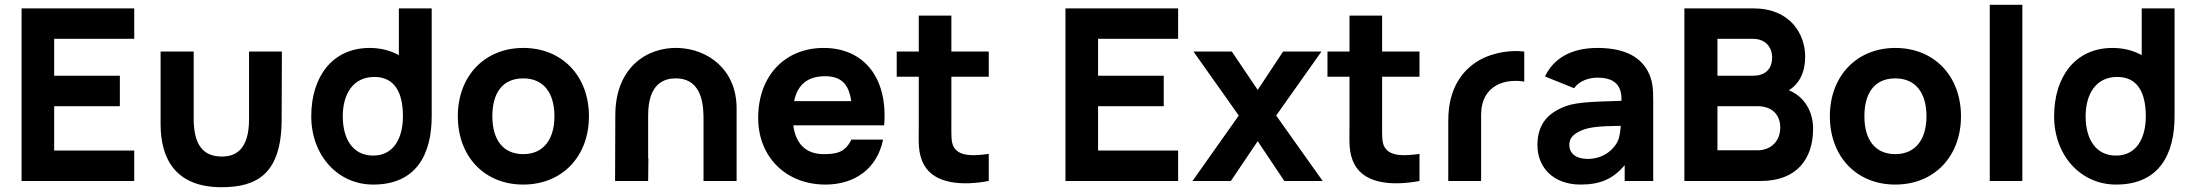

<svg xmlns="http://www.w3.org/2000/svg" viewBox="-20 -755 9161 801"><path d="M540 -127H206V-312H480V-439H206V-593H540V-720H70V0H540Z M904 26C1052.5 26 1155 -30 1155 -258L1156 -540H1019V-258C1019 -128.5 960.5 -100.5 902.5 -102C845 -103.5 788 -129.5 788 -260V-540H650V-237C650 -92 713 26 904 26Z M1537 15C1718.5 15 1781 -113.5 1781 -270V-720H1644V-525C1608.5 -544.5 1567.5 -555 1522 -555C1367 -555 1278.5 -435 1278.5 -270C1278.5 -108 1388 15 1537 15ZM1410 -270C1410 -360 1451 -434 1542 -434C1627 -434 1661 -368 1661 -270C1661 -179 1622.5 -106 1537 -106C1449 -106 1410 -179 1410 -270Z M2163 15C2325 15 2437 -102 2437 -270C2437 -437 2326 -555 2163 -555C2003 -555 1890 -439 1890 -270C1890 -103 2000 15 2163 15ZM2034 -270C2034 -364 2074 -428 2163 -428C2249 -428 2293 -366 2293 -270C2293 -177 2250 -112 2163 -112C2078 -112 2034 -173 2034 -270Z M2915 -255V0H3053V-303C3053 -466 2933 -550.5 2809.5 -555C2680 -559.5 2547 -474.5 2547 -274L2546 0H2684L2685 -95H2684V-274C2684 -408 2752 -428 2799 -428C2915 -428 2915 -304 2915 -255Z M3424 15C3545.5 15 3639.5 -51 3664 -172.5H3532C3505 -118.5 3469.5 -112 3416 -112C3342.5 -112 3299.5 -155 3289.5 -232H3668.5C3685 -428 3586 -555 3416 -555C3256 -555 3143 -440 3143 -263C3143 -101 3258 15 3424 15ZM3293 -333C3307 -401.5 3349 -437 3422 -437C3487.5 -437 3521.5 -406 3531 -333Z M4105 0V-113C4041 -104 3984 -102 3960 -140C3947 -160 3949 -195 3949 -237V-435H4105V-540H3949V-690H3813V-540H3721V-435H3813V-229C3813 -164 3808 -116 3835 -67C3879 12 3993 21 4105 0Z M4895 -127H4561V-312H4835V-439H4561V-593H4895V-720H4425V0H4895Z M4955 0H5115L5227 -166L5338 0H5498L5304 -273L5493 -540H5333L5227 -380L5119 -540H4959L5148 -273Z M5902 0V-113C5838 -104 5781 -102 5757 -140C5744 -160 5746 -195 5746 -237V-435H5902V-540H5746V-690H5610V-540H5518V-435H5610V-229C5610 -164 5605 -116 5632 -67C5676 12 5790 21 5902 0Z M6022 -252V0H6159V-276C6159 -338 6185 -382 6233 -404C6265 -419 6309 -420 6339 -414.5V-540C6290 -546 6213.5 -540 6148.5 -502C6087.5 -466 6022 -394 6022 -252Z M6425.5 -436 6547 -387C6569.5 -419 6610.5 -431 6644 -431C6714.5 -431 6747 -400 6744.5 -334.5C6642.5 -330.5 6564 -331 6512 -312C6425 -280 6394 -224 6394 -149C6394 -59 6458 15 6574 15C6657 15 6710 -9 6758 -66V0H6877V-330C6877 -380 6876 -417.5 6855 -457C6817 -529 6739 -555 6644 -555C6530 -555 6459.5 -507.5 6425.5 -436ZM6527 -151C6527 -178 6543 -197 6583 -213C6614 -224.5 6650.5 -229 6741.5 -230C6740 -207.5 6737 -182.5 6728 -164C6717 -141 6678 -92 6603 -92C6556 -92 6527 -114 6527 -151Z M7007 0H7326C7473 0 7544 -89 7544 -218C7544 -287 7510.5 -350.5 7443 -378.5C7485.5 -404.5 7511 -452.5 7511 -518C7511 -613 7449 -720 7295 -720H7007ZM7145 -128V-312H7312C7375 -312 7407 -274 7407 -223C7407 -165 7367 -128 7312 -128ZM7145 -439V-593H7293C7345 -593 7373 -559 7373 -515C7373 -462 7339 -439 7293 -439Z M7887 15C8049 15 8161 -102 8161 -270C8161 -437 8050 -555 7887 -555C7727 -555 7614 -439 7614 -270C7614 -103 7724 15 7887 15ZM7758 -270C7758 -364 7798 -428 7887 -428C7973 -428 8017 -366 8017 -270C8017 -177 7974 -112 7887 -112C7802 -112 7758 -173 7758 -270Z M8281 0H8417V-735H8281Z M8808 15C8989.5 15 9052 -113.5 9052 -270V-720H8915V-525C8879.5 -544.5 8838.5 -555 8793 -555C8638 -555 8549.5 -435 8549.5 -270C8549.5 -108 8659 15 8808 15ZM8681 -270C8681 -360 8722 -434 8813 -434C8898 -434 8932 -368 8932 -270C8932 -179 8893.5 -106 8808 -106C8720 -106 8681 -179 8681 -270Z"/></svg>

Font: Eudonet ExtraBold
Style: Regular
Weight: 800
Designer: Mikhail Sharanda
Foundry: Mikhail Sharanda
Version: Version 4.503;Glyphs 3.1.2 (3151)